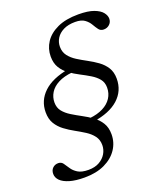

<svg xmlns="http://www.w3.org/2000/svg" viewBox="-165 -792 859 1016"><g transform="rotate(-20 264.0 -283.5)"><path d="M263 -417.5Q215 -413 183 -396.2Q151 -379.5 135.5 -354.2Q120 -329 120 -299.5Q120 -270 136.2 -249.8Q152.5 -229.5 178.5 -213.5Q204.5 -197.5 233.2 -182.2Q262 -167 288 -148.2Q314 -129.5 330.2 -103.2Q346.5 -77 346.5 -39Q346.5 7.5 321.2 45.2Q296 83 248.8 105.5Q201.5 128 135 128Q85 128 51.5 118Q18 108 1.2 91.2Q-15.5 74.5 -15.5 53.5Q-15.5 33 -3 20.8Q9.5 8.5 28.5 8.5Q45.5 8.5 55.2 21.8Q65 35 76 52.5Q87 70 108.2 83.5Q129.5 97 168.5 97Q204.5 97 229.5 82.8Q254.5 68.5 267.8 46Q281 23.5 281 -2Q281 -32 265 -53.2Q249 -74.5 223.5 -90.8Q198 -107 169.8 -122.5Q141.5 -138 116 -157Q90.5 -176 74.5 -202.2Q58.5 -228.5 58.5 -266.5Q58.5 -332.5 106.8 -378.2Q155 -424 251 -441ZM409 -279.5Q409 -308 393 -327.8Q377 -347.5 351.2 -363Q325.5 -378.5 296.8 -393.2Q268 -408 242.2 -426.5Q216.5 -445 200.5 -471Q184.5 -497 184.5 -535Q184.5 -578.5 208.2 -614.8Q232 -651 279.2 -673Q326.5 -695 397.5 -695Q452 -695 484.2 -683Q516.5 -671 530.5 -653.2Q544.5 -635.5 544.5 -618Q544.5 -599 531 -586.2Q517.5 -573.5 498 -573.5Q480 -573.5 470 -587Q460 -600.5 449.8 -618.2Q439.5 -636 421 -649.5Q402.5 -663 368 -663Q328.5 -663 301.8 -649.5Q275 -636 261.5 -614.2Q248 -592.5 248 -567Q248 -537 264.2 -515.8Q280.5 -494.5 306.2 -478.2Q332 -462 360.5 -446.8Q389 -431.5 414.8 -413Q440.5 -394.5 456.8 -368.8Q473 -343 473 -306Q473 -237.5 423.2 -192.5Q373.5 -147.5 279.5 -134L267.5 -158Q312 -162.5 343.8 -178.8Q375.5 -195 392.2 -220.8Q409 -246.5 409 -279.5Z"/></g></svg>

Font: Newsreader 36pt
Style: Italic
Weight: 400
Italic angle: -17°
Designer: Hugues Gentile
Foundry: Production Type
Version: Version 1.003